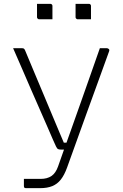

<svg xmlns="http://www.w3.org/2000/svg" viewBox="-20 -776 640 996"><path d="M534 -526Q539 -526 544 -522Q549 -518 546 -510Q517 -429 487 -347Q457 -265 428.5 -186Q400 -107 374.5 -36Q349 35 328 93Q314 132 295.5 155.5Q277 179 251 189.5Q225 200 189 200Q180 200 168 200Q156 200 145 200Q134 200 126 200Q118 200 115 200Q110 200 107 198Q104 196 104 189V152H116Q135 152 153.5 152Q172 152 191 152Q225 152 247 137Q269 122 281 88Q289 65 306 17Q323 -31 346.5 -96.5Q370 -162 396 -236Q422 -310 448.5 -385Q475 -460 498 -526Q502 -526 506.5 -526Q511 -526 515.5 -526Q520 -526 524.5 -526Q529 -526 534 -526ZM92 -526Q100 -526 103.5 -524Q107 -522 110 -515Q130 -467 154.5 -408.5Q179 -350 204.5 -289.5Q230 -229 252 -176Q274 -123 290 -85.5Q306 -48 311 -36H338L324 0H297Q287 0 281.5 -2.5Q276 -5 270.5 -16.5Q265 -28 254 -53Q244 -76 227 -115.5Q210 -155 188 -204.5Q166 -254 142 -309.5Q118 -365 94 -420.5Q70 -476 48 -526Q53 -526 58.5 -526Q64 -526 69.5 -526Q75 -526 80.5 -526Q86 -526 92 -526ZM172 -756Q189 -756 206.5 -756Q224 -756 241 -756Q245 -756 247 -754.5Q249 -753 250.5 -751Q252 -749 252 -745V-676Q235 -676 217.5 -676Q200 -676 183 -676Q180 -676 177.5 -677.5Q175 -679 173.5 -681.5Q172 -684 172 -687ZM372 -756Q389 -756 406.5 -756Q424 -756 441 -756Q445 -756 447 -754.5Q449 -753 450.5 -751Q452 -749 452 -745V-676Q435 -676 417.5 -676Q400 -676 383 -676Q380 -676 377.5 -677.5Q375 -679 373.5 -681.5Q372 -684 372 -687Z"/></svg>

Font: Recursive Sans Linear Light
Style: Regular
Weight: 300
Version: Version 1.085